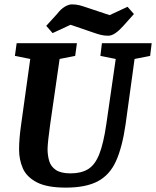

<svg xmlns="http://www.w3.org/2000/svg" viewBox="-20 -845 712 876"><path d="M118 -576 48 -590 56 -648H331L323 -590L252 -576L209 -278Q204 -244 200.5 -211Q197 -178 197 -165Q197 -136 204.5 -110.5Q212 -85 235 -69.5Q258 -54 302 -54Q350 -54 381.5 -73Q413 -92 432.5 -140.5Q452 -189 465 -278L508 -576L438 -590L445 -648H672L665 -590L594 -576L553 -278Q538 -174 509.5 -110.5Q481 -47 426.5 -18Q372 11 280 11Q194 11 147.5 -13.5Q101 -38 84 -77.5Q67 -117 67 -163Q67 -211 76 -274ZM191 -727 241 -782Q257 -803 275 -814Q293 -825 308 -825Q327 -825 342.5 -821Q358 -817 375 -811L480 -776L562 -814L591 -781L541 -725Q523 -705 506 -693.5Q489 -682 474 -682Q455 -682 439.5 -686Q424 -690 407 -696L302 -732L220 -694Z"/></svg>

Font: Faustina VF Beta
Style: Italic
Weight: 400
Italic angle: -8°
Designer: Alfonso Garcia
Foundry: Omnibus-Type
Version: Version 1.006